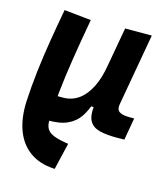

<svg xmlns="http://www.w3.org/2000/svg" viewBox="-112 -614 811 931"><g transform="rotate(15 293.0 -149.0)"><path d="M249.5 229 241.7 228.5Q171.9 224.1 124 189.9Q76.2 155.8 52.7 94.7Q29.3 33.7 32.7 -50.3Q36.6 -126 45.4 -202.4Q54.2 -278.8 67.4 -359.1Q80.6 -439.5 96.7 -527.3L231.9 -513.2Q210.9 -397.9 196.3 -303.5Q181.6 -209 173.8 -132.6Q166 -56.2 163.6 6.8Q162.6 33.2 172.1 49.8Q181.6 66.4 204.6 76.2Q227.5 85.9 266.1 92.3L281.2 94.7ZM152.8 10.3 132.8 9.8 149.9 -115.2H199.2Q242.7 -115.2 276.9 -139.4Q311 -163.6 334.7 -210.7Q358.4 -257.8 369.1 -325.7L364.3 -109.4H322.3L351.1 -136.2Q337.9 -91.3 315.7 -57.6Q293.5 -23.9 254.6 -6.1Q215.8 11.7 152.8 10.3ZM503.9 4.9Q448.7 5.4 413.6 -3.9Q378.4 -13.2 363.8 -39.6Q349.1 -65.9 355 -115.2V-183.6L353 -234.9L403.3 -517.1H537.1L473.1 -155.3Q468.3 -129.4 482.9 -118.2Q497.6 -106.9 534.7 -106.9H558.6L539.1 4.4Z"/></g></svg>

Font: Cascadia Code PL
Style: Italic
Weight: 400
Italic angle: -10°
Monospace: yes
Designer: Aaron Bell
Foundry: Saja Typeworks
Version: Version 2404.023